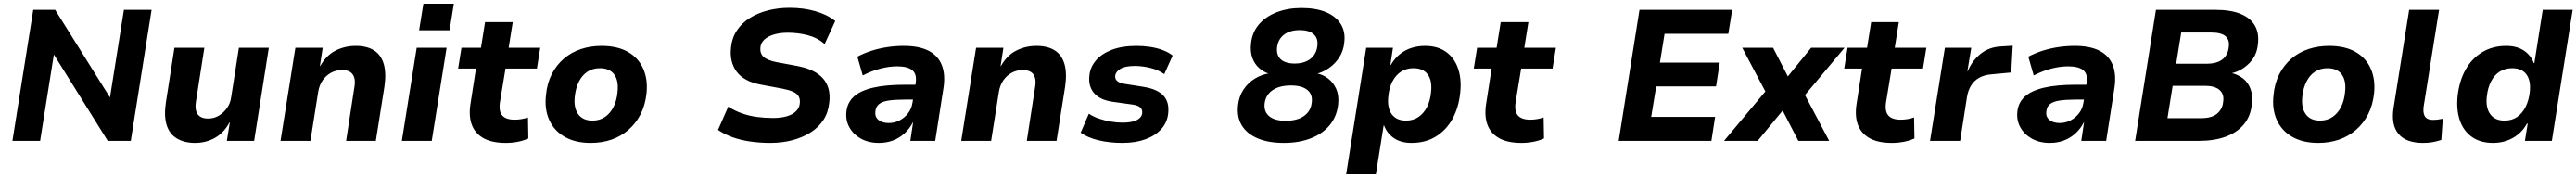

<svg xmlns="http://www.w3.org/2000/svg" viewBox="-20 -758 13868 958"><path d="M47 0 159 -705H277L576 -227H571L647 -705H796L684 0H560L266 -471H271L196 0Z M1030 11Q972 11 932 -13Q892 -37 877 -85.5Q862 -134 873 -207L919 -501H1080L1035 -213Q1030 -184 1035 -163Q1040 -142 1056.5 -131Q1073 -120 1100 -120Q1131 -120 1157 -135Q1183 -150 1201.5 -176Q1220 -202 1224 -233L1266 -501H1427L1348 0H1201L1217 -99H1215Q1186 -44 1137.5 -16.5Q1089 11 1030 11Z M1490 0 1570 -501H1717L1702 -403H1704Q1736 -460 1786 -485.5Q1836 -511 1895 -511Q1955 -511 1993 -487Q2031 -463 2045.5 -414Q2060 -365 2049 -290L2003 0H1843L1887 -285Q1893 -317 1887.5 -338Q1882 -359 1866 -370Q1850 -381 1821 -381Q1788 -381 1761 -366Q1734 -351 1716.5 -325.5Q1699 -300 1693 -265L1651 0Z M2236 -595 2259 -738H2423L2400 -595ZM2143 0 2223 -501H2384L2304 0Z M2703 11Q2627 11 2581.5 -15Q2536 -41 2519 -88.5Q2502 -136 2513 -202L2542 -389H2446L2464 -501H2569L2591 -639H2740L2718 -501H2888L2870 -389H2701L2671 -207Q2664 -158 2684 -136Q2704 -114 2750 -114Q2768 -114 2786.5 -117Q2805 -120 2822 -126L2824 -13Q2798 -1 2766.5 5Q2735 11 2703 11Z M3160 11Q3076 11 3019 -22Q2962 -55 2936 -113.5Q2910 -172 2919 -247Q2925 -311 2950.5 -360Q2976 -409 3016 -443Q3056 -477 3107.5 -494Q3159 -511 3218 -511Q3303 -511 3359.5 -479Q3416 -447 3442 -389Q3468 -331 3460 -255Q3453 -191 3427.5 -142Q3402 -93 3362 -58.5Q3322 -24 3271 -6.5Q3220 11 3160 11ZM3169 -109Q3208 -109 3236.5 -128.5Q3265 -148 3282.5 -182.5Q3300 -217 3304 -263Q3311 -323 3286.5 -357Q3262 -391 3209 -391Q3171 -391 3142.5 -372.5Q3114 -354 3096.5 -319.5Q3079 -285 3074 -239Q3067 -179 3092 -144Q3117 -109 3169 -109Z M4126 11Q4071 11 4018.5 3.5Q3966 -4 3922 -20Q3878 -36 3845 -59L3900 -184Q3934 -162 3973.5 -148Q4013 -134 4055.5 -128.5Q4098 -123 4141 -123Q4185 -123 4216.5 -132.5Q4248 -142 4265.5 -160Q4283 -178 4285 -200Q4288 -224 4279 -239.5Q4270 -255 4248.5 -264.5Q4227 -274 4191 -281L4078 -302Q3985 -319 3945.5 -372Q3906 -425 3915 -503Q3920 -554 3946.5 -594Q3973 -634 4016 -661Q4059 -688 4114 -702Q4169 -716 4231 -716Q4304 -716 4368 -698Q4432 -680 4476 -645L4419 -521Q4380 -555 4328 -568.5Q4276 -582 4220 -582Q4180 -582 4147 -572.5Q4114 -563 4095 -545.5Q4076 -528 4073 -503Q4070 -471 4089.5 -452.5Q4109 -434 4158 -424L4271 -403Q4367 -385 4410 -336Q4453 -287 4444 -208Q4439 -154 4413 -113.5Q4387 -73 4343.5 -45.5Q4300 -18 4245 -3.5Q4190 11 4126 11Z M4711 11Q4655 11 4614 -12Q4573 -35 4552 -73Q4531 -111 4536 -157Q4541 -206 4576 -238Q4611 -270 4679 -286Q4747 -302 4850 -302H4925L4913 -222H4851Q4799 -222 4764.5 -217Q4730 -212 4712.5 -198.5Q4695 -185 4692 -159Q4688 -130 4708 -113Q4728 -96 4764 -96Q4795 -96 4822 -110Q4849 -124 4868 -148.5Q4887 -173 4892 -207L4909 -312Q4916 -359 4891 -380Q4866 -401 4809 -401Q4768 -401 4721.5 -389.5Q4675 -378 4624 -352L4595 -453Q4631 -472 4672 -485Q4713 -498 4756.5 -504.5Q4800 -511 4845 -511Q4927 -511 4978 -485Q5029 -459 5049.5 -407.5Q5070 -356 5058 -281L5014 0H4880L4895 -100H4894Q4876 -65 4848.5 -40Q4821 -15 4786.5 -2Q4752 11 4711 11Z M5154 0 5234 -501H5381L5366 -403H5368Q5400 -460 5450 -485.5Q5500 -511 5559 -511Q5619 -511 5657 -487Q5695 -463 5709.5 -414Q5724 -365 5713 -290L5667 0H5507L5551 -285Q5557 -317 5551.5 -338Q5546 -359 5530 -370Q5514 -381 5485 -381Q5452 -381 5425 -366Q5398 -351 5380.5 -325.5Q5363 -300 5357 -265L5315 0Z M6022 11Q5952 11 5893.5 -3Q5835 -17 5797 -44L5841 -146Q5865 -130 5896 -119.5Q5927 -109 5959.5 -103.5Q5992 -98 6022 -98Q6073 -98 6099.5 -112Q6126 -126 6128 -149Q6130 -168 6118.5 -179Q6107 -190 6078 -195L5970 -210Q5900 -220 5868.5 -257.5Q5837 -295 5844 -352Q5848 -395 5877.5 -431Q5907 -467 5962.5 -489Q6018 -511 6098 -511Q6135 -511 6171.5 -505.5Q6208 -500 6239.5 -488Q6271 -476 6292 -459L6247 -359Q6217 -381 6174 -392Q6131 -403 6089 -403Q6037 -403 6011.5 -388Q5986 -373 5983 -351Q5981 -334 5992.5 -323Q6004 -312 6031 -307L6133 -291Q6209 -279 6242 -244Q6275 -209 6268 -147Q6263 -99 6231 -63.5Q6199 -28 6145.5 -8.5Q6092 11 6022 11Z M6891 11Q6807 11 6749.5 -13.5Q6692 -38 6664.5 -83Q6637 -128 6644 -191Q6649 -239 6673.5 -276Q6698 -313 6735.5 -335.5Q6773 -358 6815 -364V-360Q6784 -369 6759 -390.5Q6734 -412 6721.5 -445.5Q6709 -479 6714 -524Q6720 -584 6756.5 -626.5Q6793 -669 6852.5 -692Q6912 -715 6986 -715Q7064 -715 7117.5 -692.5Q7171 -670 7197 -628.5Q7223 -587 7216 -530Q7212 -485 7189.5 -450Q7167 -415 7134 -392Q7101 -369 7064 -360L7065 -364Q7101 -357 7129 -335.5Q7157 -314 7172.5 -279.5Q7188 -245 7183 -197Q7176 -131 7137.5 -84.5Q7099 -38 7035.5 -13.5Q6972 11 6891 11ZM6900 -108Q6963 -108 6999.5 -134Q7036 -160 7041 -207Q7046 -251 7016.5 -274.5Q6987 -298 6929 -298Q6866 -298 6829 -272Q6792 -246 6787 -199Q6783 -156 6812.5 -132Q6842 -108 6900 -108ZM6949 -416Q6984 -416 7010.5 -427.5Q7037 -439 7052.5 -460.5Q7068 -482 7071 -511Q7076 -552 7051 -574Q7026 -596 6977 -596Q6923 -596 6891 -571Q6859 -546 6854 -502Q6850 -461 6874.5 -438.5Q6899 -416 6949 -416Z M7226 180 7334 -501H7478L7464 -408H7466Q7488 -445 7516.5 -467.5Q7545 -490 7579 -500.5Q7613 -511 7650 -511Q7719 -511 7764 -478.5Q7809 -446 7828.5 -389Q7848 -332 7840 -259Q7832 -180 7799 -119.5Q7766 -59 7710 -24Q7654 11 7578 11Q7521 11 7483.5 -14.5Q7446 -40 7430 -83H7428L7386 180ZM7548 -109Q7587 -109 7615.5 -128.5Q7644 -148 7661.5 -182.5Q7679 -217 7683 -263Q7690 -323 7665.5 -357Q7641 -391 7588 -391Q7550 -391 7521.5 -372.5Q7493 -354 7475 -319.5Q7457 -285 7453 -239Q7446 -179 7471 -144Q7496 -109 7548 -109Z M8170 11Q8094 11 8048.5 -15Q8003 -41 7986 -88.5Q7969 -136 7980 -202L8009 -389H7913L7931 -501H8036L8058 -639H8207L8185 -501H8355L8337 -389H8168L8138 -207Q8131 -158 8151 -136Q8171 -114 8217 -114Q8235 -114 8253.5 -117Q8272 -120 8289 -126L8291 -13Q8265 -1 8233.5 5Q8202 11 8170 11Z M8693 0 8805 -705H9304L9283 -576H8940L8915 -421H9237L9217 -293H8895L8868 -129H9212L9192 0Z M9260 0 9507 -295 9512 -210 9358 -501H9524L9607 -340H9598L9729 -501H9909L9666 -211L9669 -297L9826 0H9660L9571 -172H9583L9441 0Z M10164 11Q10088 11 10042.5 -15Q9997 -41 9980 -88.5Q9963 -136 9974 -202L10003 -389H9907L9925 -501H10030L10052 -639H10201L10179 -501H10349L10331 -389H10162L10132 -207Q10125 -158 10145 -136Q10165 -114 10211 -114Q10229 -114 10247.5 -117Q10266 -120 10283 -126L10285 -13Q10259 -1 10227.5 5Q10196 11 10164 11Z M10369 0 10449 -501H10591L10570 -375H10572Q10595 -431 10641 -468Q10687 -505 10751 -508L10814 -512L10806 -368L10700 -358Q10661 -355 10633.5 -339.5Q10606 -324 10590 -298Q10574 -272 10568 -237L10531 0Z M11014 11Q10958 11 10917 -12Q10876 -35 10855 -73Q10834 -111 10839 -157Q10844 -206 10879 -238Q10914 -270 10982 -286Q11050 -302 11153 -302H11228L11216 -222H11154Q11102 -222 11067.5 -217Q11033 -212 11015.5 -198.5Q10998 -185 10995 -159Q10991 -130 11011 -113Q11031 -96 11067 -96Q11098 -96 11125 -110Q11152 -124 11171 -148.5Q11190 -173 11195 -207L11212 -312Q11219 -359 11194 -380Q11169 -401 11112 -401Q11071 -401 11024.5 -389.5Q10978 -378 10927 -352L10898 -453Q10934 -472 10975 -485Q11016 -498 11059.5 -504.5Q11103 -511 11148 -511Q11230 -511 11281 -485Q11332 -459 11352.5 -407.5Q11373 -356 11361 -281L11317 0H11183L11198 -100H11197Q11179 -65 11151.5 -40Q11124 -15 11089.5 -2Q11055 11 11014 11Z M11473 0 11585 -705H11906Q11987 -705 12040 -683.5Q12093 -662 12117 -621Q12141 -580 12134 -522Q12129 -460 12088 -418.5Q12047 -377 11993 -364L11992 -365Q12026 -357 12053 -336.5Q12080 -316 12093.5 -281Q12107 -246 12101 -197Q12095 -133 12058.5 -89Q12022 -45 11960.5 -22.5Q11899 0 11817 0ZM11647 -122H11828Q11850 -122 11868 -125.5Q11886 -129 11900 -136.5Q11914 -144 11924 -155.5Q11934 -167 11940 -181Q11946 -195 11947 -212Q11950 -233 11944.5 -248.5Q11939 -264 11926.5 -274.5Q11914 -285 11895 -290.5Q11876 -296 11851 -296H11675ZM11694 -415H11857Q11913 -415 11943 -438.5Q11973 -462 11977 -506Q11982 -544 11959 -563.5Q11936 -583 11882 -583H11721Z M12459 11Q12375 11 12318 -22Q12261 -55 12235 -113.5Q12209 -172 12218 -247Q12224 -311 12249.5 -360Q12275 -409 12315 -443Q12355 -477 12406.5 -494Q12458 -511 12517 -511Q12602 -511 12658.5 -479Q12715 -447 12741 -389Q12767 -331 12759 -255Q12752 -191 12726.5 -142Q12701 -93 12661 -58.5Q12621 -24 12570 -6.5Q12519 11 12459 11ZM12468 -109Q12507 -109 12535.5 -128.5Q12564 -148 12581.5 -182.5Q12599 -217 12603 -263Q12610 -323 12585.5 -357Q12561 -391 12508 -391Q12470 -391 12441.5 -372.5Q12413 -354 12395.5 -319.5Q12378 -285 12373 -239Q12366 -179 12391 -144Q12416 -109 12468 -109Z M13023 11Q12931 11 12890.5 -37.5Q12850 -86 12864 -177L12948 -705H13109L13026 -185Q13023 -162 13027 -145.5Q13031 -129 13043 -121Q13055 -113 13075 -113Q13090 -113 13102.5 -114.5Q13115 -116 13129 -119L13121 -5Q13096 3 13073.5 7Q13051 11 13023 11Z M13400 11Q13330 11 13284.5 -22Q13239 -55 13220 -112.5Q13201 -170 13209 -243Q13218 -323 13251.5 -383Q13285 -443 13341 -477Q13397 -511 13470 -511Q13527 -511 13565 -486Q13603 -461 13619 -418L13622 -419L13667 -705H13828L13716 0H13571L13586 -93H13582Q13563 -58 13534.5 -35Q13506 -12 13472 -0.5Q13438 11 13400 11ZM13461 -109Q13501 -109 13529 -128.5Q13557 -148 13574.5 -182.5Q13592 -217 13597 -262Q13604 -323 13579.5 -357Q13555 -391 13502 -391Q13464 -391 13435 -372.5Q13406 -354 13388.5 -319.5Q13371 -285 13366 -239Q13359 -179 13384 -144Q13409 -109 13461 -109Z"/></svg>

Font: Nunito Sans 8pt ExtraBold
Style: Italic
Weight: 800
Italic angle: -9°
Version: Version 3.101;gftools[0.9.27]